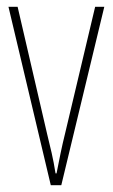

<svg xmlns="http://www.w3.org/2000/svg" viewBox="-20 -547 333 567"><path d="M130 0 5 -527H32L119 -152Q126 -124 132.5 -95.5Q139 -67 144 -35H147Q153 -66 159 -95Q165 -124 172 -152L261 -527H288L161 0Z"/></svg>

Font: Noto Sans Gurmukhi ExtraCondensed Thin
Style: Regular
Weight: 100
Width: 2
Designer: Jelle Bosma - Monotype Design Team
Foundry: Monotype Imaging Inc.
Version: Version 2.004; ttfautohint (v1.8.4.7-5d5b)